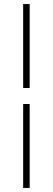

<svg xmlns="http://www.w3.org/2000/svg" viewBox="-20 -795 260 945"><path d="M126 -283V130H94V-283ZM126 -775V-362H94V-775Z"/></svg>

Font: Raleway Thin ExtraLight
Style: Regular
Weight: 250
Version: Version 4.026